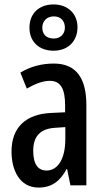

<svg xmlns="http://www.w3.org/2000/svg" viewBox="-20 -837 470 867"><path d="M222 -608C288 -608 330 -652 330 -714C330 -776 285 -817 222 -817C155 -817 113 -775 113 -712C113 -650 155 -608 222 -608ZM223 -663C188 -663 171 -683 171 -712C171 -742 192 -763 223 -763C255 -763 273 -742 273 -712C273 -683 252 -663 223 -663ZM223 -550C167 -550 116 -536 72 -509L101 -437C141 -460 175 -472 205 -472C254 -472 274 -436 274 -361V-330L211 -327C97 -322 32 -262 32 -153C32 -68 69 10 154 10C213 10 251 -18 281 -74H283L298 0H370V-362C370 -483 325 -550 223 -550ZM230 -260 275 -263V-209C275 -121 242 -67 190 -67C152 -67 130 -95 130 -156C130 -222 162 -256 230 -260Z"/></svg>

Font: Noto Sans Hebrew ExtraCondensed Medium
Style: Regular
Weight: 500
Width: 2
Designer: Monotype Design Team
Foundry: Monotype Imaging Inc.
Version: Version 2.004